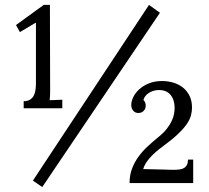

<svg xmlns="http://www.w3.org/2000/svg" viewBox="-20 -736 842 772"><path d="M623 -684.6 149.9 16.1 112.3 -9.8 579.1 -716.3ZM75.2 -329.1Q90.3 -329.1 100.1 -335Q109.9 -340.8 115.2 -350.6Q120.6 -360.4 122.6 -373.8Q124.5 -387.2 124.5 -402.8V-644H122.1L60.1 -606.9L44.4 -635.3L155.8 -716.3H180.7L181.6 -372.1Q181.6 -360.8 181.2 -351.1Q180.7 -341.3 179.7 -333L230.5 -335V-300.8H75.2ZM556.6 -334Q565.9 -325.7 565.9 -311Q565.9 -306.6 564.5 -301.5Q563 -296.4 559.3 -292Q555.7 -287.6 550 -284.7Q544.4 -281.7 536.1 -281.7Q523.4 -281.7 515.6 -291Q507.8 -300.3 507.8 -314Q507.8 -328.6 515.9 -345.5Q523.9 -362.3 539.6 -376.7Q555.2 -391.1 578.4 -400.6Q601.6 -410.2 631.8 -410.2Q655.3 -410.2 676.8 -403.8Q698.2 -397.5 715.1 -384.3Q731.9 -371.1 741.9 -351.1Q752 -331.1 752 -303.2Q752 -288.6 748 -272.7Q744.1 -256.8 731.7 -238.3Q719.2 -219.7 696 -197.5Q672.9 -175.3 634.8 -147.5Q567.9 -98.6 555.7 -56.2L640.1 -54.2Q650.4 -53.7 660.2 -53.5Q669.9 -53.2 678.2 -53.2Q691.4 -53.2 702.1 -54.7Q712.9 -56.2 720.2 -60.5Q727.5 -64.9 731.7 -73Q735.8 -81.1 735.8 -94.2H756.8V0H501Q501 -31.2 510.5 -56.9Q520 -82.5 536.1 -105Q552.2 -127.4 573.5 -147.2Q594.7 -167 618.2 -186Q639.2 -203.1 651.6 -219.5Q664.1 -235.8 670.9 -250.7Q677.7 -265.6 679.9 -278.8Q682.1 -292 682.1 -302.2Q682.1 -334.5 666 -354.2Q649.9 -374 619.1 -374Q606.9 -374 596.4 -370.6Q585.9 -367.2 577.6 -361.8Q569.3 -356.4 564 -349.1Q558.6 -341.8 556.6 -334Z"/></svg>

Font: Parastoo FD
Style: FD
Weight: 400
Foundry: Saber Rastikerdar (saber.rastikerdar@gmail.com)
Version: Version 2.0.1